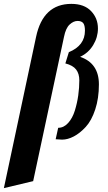

<svg xmlns="http://www.w3.org/2000/svg" viewBox="-88 -720 558 990"><path d="M242 -530 83 214 -68 250 98 -530Q134 -700 280 -700Q346 -700 381.5 -663Q417 -626 417 -573Q417 -528 392.5 -487.5Q368 -447 325 -427Q422 -394 422 -285Q422 -213 403 -155.5Q384 -98 354 -65.5Q324 -33 292.5 -16.5Q261 0 232 0Q221 0 199 -2L212 -61Q241 -61 263.5 -86Q286 -111 298 -150Q310 -189 315.5 -228.5Q321 -268 321 -306Q321 -340 304.5 -361.5Q288 -383 249 -393L267 -451Q350 -485 350 -562Q350 -590 341 -601Q332 -612 312 -612Q291 -612 271 -593.5Q251 -575 242 -530Z"/></svg>

Font: Lobster Two
Style: Bold Italic
Weight: 700
Designer: Pablo Impallari
Foundry: Pablo Impallari. www.impallari.com
Version: Version 2.000